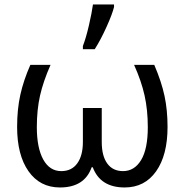

<svg xmlns="http://www.w3.org/2000/svg" viewBox="-20 -825 822 855"><path d="M247.1 9.8Q157.7 9.8 106.9 -62.5Q56.2 -134.8 56.2 -259.8Q56.2 -338.4 70.6 -403.1Q85 -467.8 115.2 -536.1H205.1Q172.9 -463.4 158.4 -399.9Q144 -336.4 144 -258.8Q144 -166.5 172.6 -114.7Q201.2 -63 252.9 -63Q299.3 -63 324.2 -97.7Q349.1 -132.3 349.1 -192.9V-344.2H433.1V-192.9Q433.1 -130.4 457.8 -96.7Q482.4 -63 527.8 -63Q578.6 -63 608.4 -112.3Q638.2 -161.6 638.2 -258.8Q638.2 -335.4 623.8 -399.9Q609.4 -464.4 577.1 -536.1H667Q699.2 -460.9 712.6 -397.9Q726.1 -335 726.1 -259.8Q726.1 -134.3 675.3 -62.3Q624.5 9.8 535.2 9.8Q426.8 9.8 393.1 -80.1H388.2Q356.4 9.8 247.1 9.8ZM349.1 -620.1Q363.3 -656.7 376.2 -713.1Q389.2 -769.5 394 -805.2H487.8V-793.9Q480.5 -763.2 454.8 -706.1Q429.2 -648.9 401.9 -606H349.1Z"/></svg>

Font: Noto Sans Southeast Asian
Style: Regular
Weight: 400
Designer: Monotype Design Team
Foundry: Monotype Imaging Inc.
Version: Version 1.06 uh; ttfautohint (v1.4.1)